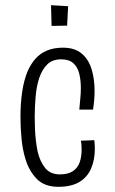

<svg xmlns="http://www.w3.org/2000/svg" viewBox="-20 -709 442 741"><path d="M205 12Q152 12 122 -18.5Q92 -49 78 -96Q67 -132 63 -174.5Q59 -217 59 -259Q59 -309 65.5 -354Q72 -399 87 -435Q99 -462 117 -482.5Q135 -503 161.5 -514Q188 -525 223 -525Q268 -525 295 -502.5Q322 -480 333.5 -442Q345 -404 345 -359Q345 -341 343.5 -322.5Q342 -304 339 -286H286Q288 -308 290 -329Q292 -350 292 -369Q292 -401 285.5 -426Q279 -451 262.5 -465.5Q246 -480 216 -480Q182 -480 162 -460Q142 -440 131 -407Q121 -376 117.5 -336.5Q114 -297 114 -257Q114 -234 115 -211Q116 -188 118.5 -166.5Q121 -145 125 -125Q134 -86 154 -61Q174 -36 211 -36Q243 -36 261.5 -48.5Q280 -61 287.5 -82.5Q295 -104 295 -131Q295 -139 294.5 -148Q294 -157 292 -166L344 -168Q345 -159 345.5 -151Q346 -143 346 -135Q346 -92 331.5 -58.5Q317 -25 286 -6.5Q255 12 205 12ZM179 -609 177 -689 243 -685 239 -610Z"/></svg>

Font: Truculenta Light
Style: Regular
Weight: 300
Version: Version 1.002